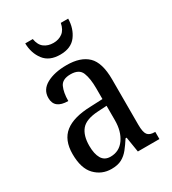

<svg xmlns="http://www.w3.org/2000/svg" viewBox="-182 -840 852 949"><g transform="rotate(-30 243.5 -365.5)"><path d="M173 10Q118 10 80 -29Q42 -68 42 -150Q42 -230 90 -268Q138 -306 236 -309L306 -312V-373Q306 -429 292.5 -463Q279 -497 230 -497Q183 -497 169 -466.5Q155 -436 155 -388Q77 -388 77 -450Q77 -497 121.5 -521.5Q166 -546 236 -546Q315 -546 355.5 -507Q396 -468 396 -372V-113Q396 -71 407.5 -56Q419 -41 448 -41H451V0H328L314 -87H308Q290 -59 272.5 -37Q255 -15 232 -2.5Q209 10 173 10ZM199 -45Q249 -45 278 -86Q307 -127 307 -191V-273L256 -270Q187 -266 160.5 -234.5Q134 -203 134 -144Q134 -98 149.5 -71.5Q165 -45 199 -45ZM236 -606Q174 -606 144 -645.5Q114 -685 113 -741H156Q162 -705 183.5 -689Q205 -673 236 -673Q266 -673 287.5 -689Q309 -705 316 -741H358Q357 -685 327.5 -645.5Q298 -606 236 -606Z"/></g></svg>

Font: Noto Serif Myanmar Cond
Style: Regular
Weight: 400
Width: 3
Designer: Ben Mitchell and the Monotype Design Team
Foundry: Monotype Imaging Inc.
Version: Version 2.106; ttfautohint (v1.8.4.7-5d5b)